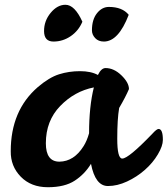

<svg xmlns="http://www.w3.org/2000/svg" viewBox="-20 -776 702 804"><path d="M644 -236Q662 -236 662 -190Q662 -165 641 -129.5Q620 -94 586.5 -64.5Q553 -35 512 -16Q471 3 432 3Q379 3 361 -90Q335 -47 293 -19.5Q251 8 180.5 8Q110 8 67 -36Q24 -80 25 -143Q25 -313 138 -411Q186 -452 227.5 -465Q269 -478 315 -478Q361 -478 390 -462Q404 -491 422 -491Q457 -491 488.5 -460.5Q520 -430 520 -403Q506 -370 479 -324Q471 -278 471 -195Q471 -112 492 -112Q518 -112 618 -216Q636 -236 644 -236ZM172 -176Q172 -99 229 -99Q290 -100 330 -164Q344 -186 353 -218Q353 -330 373 -410Q292 -394 232 -332Q172 -270 172 -176ZM254 -756Q293 -756 325 -685Q309 -647 276 -624.5Q243 -602 204 -602Q165 -602 164.5 -645Q164 -688 192 -722Q220 -756 254 -756ZM519 -714Q476 -602 415 -602Q392 -602 378.5 -616.5Q365 -631 365 -649Q365 -694 386 -720.5Q407 -747 436 -747Q492 -747 519 -714Z"/></svg>

Font: Leckerli One
Style: Regular
Weight: 400
Version: Version 1.001